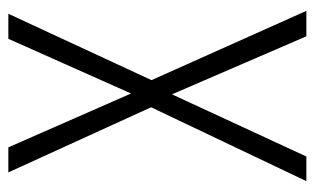

<svg xmlns="http://www.w3.org/2000/svg" viewBox="-167 -587 754 460"><g transform="rotate(-90 210.0 -357.0)"><path d="M414 0H353L214 -322L65 0H6L183 -372L27 -714H87L216 -420L347 -714H407L248 -371Z"/></g></svg>

Font: Noto Sans Devanagari UI Condensed Light
Style: Regular
Weight: 300
Width: 3
Designer: Jelle Bosma - Monotype Design Team
Foundry: Monotype Imaging Inc.
Version: Version 2.004; ttfautohint (v1.8.4.7-5d5b)